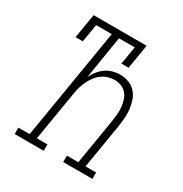

<svg xmlns="http://www.w3.org/2000/svg" viewBox="-171 -863 942 991"><g transform="rotate(30 300.0 -367.5)"><path d="M56 0V-38H123L232 -697H139L121 -590H78L102 -735H418L394 -590H351L369 -697H275L234 -444Q244 -464 258.5 -482Q273 -500 291.5 -513Q310 -526 332 -532Q354 -538 375 -538Q401 -538 425.5 -529Q450 -520 467 -502Q484 -484 492.5 -460Q501 -436 504.5 -410.5Q508 -385 506 -358Q504 -331 500 -304L456 -38H519V0H345V-38H413L458 -311Q461 -332 463 -353Q465 -374 463 -394.5Q461 -415 455 -434.5Q449 -454 436.5 -469Q424 -484 405 -492Q386 -500 365 -500Q345 -500 325.5 -494Q306 -488 289 -475.5Q272 -463 259.5 -446Q247 -429 238 -410Q229 -391 223.5 -372Q218 -353 215 -333L166 -38H229V0Z"/></g></svg>

Font: Iosevka Slab XLtExObl
Style: Regular
Weight: 200
Width: 7
Italic angle: -9°
Monospace: yes
Designer: Belleve Invis
Foundry: Belleve Invis
Version: Version 11.1.1; ttfautohint (v1.8.3)